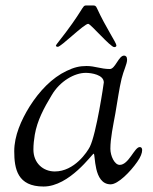

<svg xmlns="http://www.w3.org/2000/svg" viewBox="-20 -666 558 701"><path d="M184 -499C184 -496 190 -495 191 -495C203 -495 287 -579 302 -579C311 -579 383 -494 397 -494C403 -494 405 -497 405 -500C405 -510 367 -564 334 -636C330 -646 325 -646 320 -646H294C279 -646 287 -631 188 -506C186 -503 184 -500 184 -499ZM32 -114C32 -49 44 15 139 15C234 15 317 -105 322 -105C329 -105 320 7 384 7C411 7 456 -39 481 -75C494 -93 499 -108 499 -118C499 -122 498 -129 490 -129C471 -129 450 -64 417 -64C398 -64 383 -97 383 -123C383 -161 393 -207 401 -251C409 -296 415 -342 424 -379C431 -408 444 -432 444 -448C444 -459 439 -463 433 -463C413 -463 401 -414 381 -414C348 -414 327 -425 296 -425C270 -425 250 -420 223 -407C170 -382 124 -334 88 -277C57 -227 32 -170 32 -114ZM102 -120C102 -138 104 -156 107 -174C116 -226 140 -271 169 -319C199 -370 252 -400 293 -400C314 -400 359 -393 359 -365C359 -362 332 -178 308 -130C299 -112 252 -40 180 -40C138 -40 102 -70 102 -120Z"/></svg>

Font: OFL Sorts Mill Goudy
Style: Italic
Weight: 500
Italic angle: -6°
Version: Version 003.000